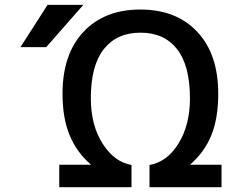

<svg xmlns="http://www.w3.org/2000/svg" viewBox="-20 -781 1040 802"><path d="M178.7 -760.7H328.1L172.9 -584H65.4ZM773.4 -370.1Q773.4 -506.8 719.7 -575.7Q666 -644.5 566.9 -644.5Q467.8 -644.5 413.6 -575.7Q359.4 -506.8 359.4 -370.1Q359.4 -258.8 408.2 -181.6Q457 -104.5 529.3 -91.8V1H227.5V-92.8H360.4Q299.8 -145.5 271.5 -214.8Q241.2 -286.1 241.2 -389.6Q241.2 -554.7 328.6 -647.9Q416 -741.2 566.4 -741.2Q716.8 -741.2 804.2 -647.9Q891.6 -554.7 891.6 -389.6Q891.6 -286.1 862.3 -214.8Q834 -145.5 773.4 -92.8H905.3V1H604.5V-91.8Q677.7 -104.5 725.6 -181.6Q773.4 -258.8 773.4 -370.1Z"/></svg>

Font: GenEi Gothic M SemiBold
Style: Regular
Weight: 500
Designer: o_tamon (Modified); [Source Han Sans]
Ryoko NISHIZUKA  (kana & ideographs); Paul D. Hunt (Latin, Greek & Cyrillic); Wenl
Version: Version 1.1a;Original Version 1.004